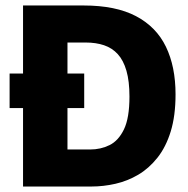

<svg xmlns="http://www.w3.org/2000/svg" viewBox="-20 -680 685 700"><path d="M15 -412H287V-286H15ZM138 0V-135H309Q347 -135 379.5 -151Q412 -167 432 -208.5Q452 -250 452 -328Q452 -384 441 -422Q430 -460 409.5 -482.5Q389 -505 359.5 -515Q330 -525 292 -525H138V-660H285Q402 -660 476 -621Q550 -582 585 -509.5Q620 -437 620 -336Q620 -258 602.5 -201Q585 -144 554 -105Q523 -66 484 -43Q445 -20 401 -10Q357 0 314 0ZM64 0V-660H226V0Z"/></svg>

Font: Bricolage Grotesque 96pt ExtraBold
Style: Regular
Weight: 800
Designer: Mathieu Triay
Foundry: Atelier Triay
Version: Version 1.001;gftools[0.9.33.dev8+g029e19f]